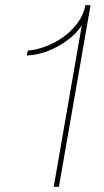

<svg xmlns="http://www.w3.org/2000/svg" viewBox="-20 -720 402 740"><path d="M302 -661 308 -643Q277 -585 213 -547Q149 -509 83 -506L87 -525Q135 -529 183.5 -553Q232 -577 266.5 -616Q301 -655 309 -700H329L207 0H187Z"/></svg>

Font: Fixel Italic Variable 20240409 Display Thin
Style: Italic
Weight: 100
Italic angle: -10°
Designer: AlfaBravo + MacPaw
Foundry: Kyrylo Tkachov, Marchela Mozhyna, Serhii Makarenko, Maria Weinstein, Zakhar Kryvoshyya
Version: Version 1.211;Glyphs 3.2 (3225)